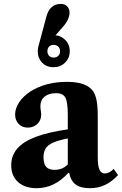

<svg xmlns="http://www.w3.org/2000/svg" viewBox="-20 -954 625 984"><path d="M168 10.5Q107.5 10.5 72.5 -21Q37.5 -52.5 37.5 -107Q37.5 -156.5 68.5 -192.5Q99.5 -228.5 163.8 -252.8Q228 -277 327.5 -291V-363.5Q327.5 -430.5 315.2 -453.5Q303 -476.5 267 -476.5Q230 -476.5 208.5 -458.8Q187 -441 187 -410Q187 -399 189 -387.8Q191 -376.5 191 -366Q191 -337.5 171.2 -318.8Q151.5 -300 122.5 -300Q93.5 -300 75.5 -318.8Q57.5 -337.5 57.5 -367.5Q57.5 -398.5 78 -429.5Q98.5 -460.5 135.5 -485Q213.5 -534.5 323 -534.5Q376.5 -534.5 409.2 -521.8Q442 -509 458.5 -485Q470 -466.5 475.5 -437Q481 -407.5 481 -352.5V-148.5Q481 -104.5 489.5 -84.8Q498 -65 518 -65Q540.5 -65 562.5 -88.5L585 -56.5Q553 -22.5 518 -6Q483 10.5 440.5 10.5Q392 10.5 367 -9Q342 -28.5 334.5 -68H330.5Q293.5 -28 253.5 -8.8Q213.5 10.5 168 10.5ZM259 -83.5Q279.5 -83.5 297 -90.5Q314.5 -97.5 327.5 -111.5V-244.5Q279.5 -235 252.2 -223Q225 -211 214 -193.2Q203 -175.5 203 -147.5Q203 -115 216.5 -99.2Q230 -83.5 259 -83.5ZM255 -609.5Q218 -609.5 195.8 -633Q173.5 -656.5 173.5 -691.5Q173.5 -726.5 196.8 -750Q220 -773.5 255 -773.5Q289.5 -773.5 313.5 -750Q337.5 -726.5 337.5 -691.5Q337.5 -656.5 313.5 -633Q289.5 -609.5 255 -609.5ZM255 -659Q269.5 -659 278.8 -668Q288 -677 288 -691.5Q288 -706 278.8 -715Q269.5 -724 255 -724Q240 -724 231.5 -715Q223 -706 223 -691.5Q223 -677 231.5 -668Q240 -659 255 -659ZM207.5 -708 177.5 -719 217.5 -868Q226 -900.5 244.5 -917.2Q263 -934 292 -934Q312 -934 324.2 -921.5Q336.5 -909 336.5 -889Q336.5 -874 328.5 -855.5Q320.5 -837 303.5 -817.5Z"/></svg>

Font: Libre Caslon Text
Style: Regular
Weight: 400
Designer: Pablo Impallari, Rodrigo Fuenzalida, Katja Schimmel
Foundry: Pablo Impallari, Rodrigo Fuenzalida
Version: Version 2.000